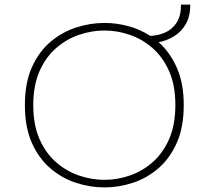

<svg xmlns="http://www.w3.org/2000/svg" viewBox="-20 -806 915 837"><path d="M435.5 11Q372.5 11 310.8 -9.2Q249 -29.5 198.8 -72.8Q148.5 -116 118.5 -184Q88.5 -252 88.5 -348Q88.5 -443.5 118.5 -511.5Q148.5 -579.5 198.8 -622.5Q249 -665.5 310.8 -685.8Q372.5 -706 435.5 -706Q487 -706 538.8 -692.2Q590.5 -678.5 635 -649.5Q669.5 -651 700 -664.2Q730.5 -677.5 749.8 -707Q769 -736.5 769 -786H809.5Q809.5 -734.5 789.8 -700.8Q770 -667 738.5 -647.8Q707 -628.5 671.5 -622Q720.5 -579 750.8 -511Q781 -443 781 -348Q781 -252 751 -184Q721 -116 671 -72.8Q621 -29.5 559.5 -9.2Q498 11 435.5 11ZM435.5 -22Q491 -22 545.8 -40.8Q600.5 -59.5 645.5 -99Q690.5 -138.5 717.5 -200.2Q744.5 -262 744.5 -348Q744.5 -433.5 717.5 -495Q690.5 -556.5 645.5 -596Q600.5 -635.5 545.8 -654.2Q491 -673 435.5 -673Q379.5 -673 324.5 -654.2Q269.5 -635.5 224.2 -596Q179 -556.5 152 -495Q125 -433.5 125 -348Q125 -262 152 -200.2Q179 -138.5 224.2 -99Q269.5 -59.5 324.5 -40.8Q379.5 -22 435.5 -22Z"/></svg>

Font: Trispace SemiExpanded Thin
Style: Regular
Weight: 100
Width: 6
Designer: Tyler Finck
Foundry: Etcetera Type Company
Version: Version 1.210; ttfautohint (v1.8.3)